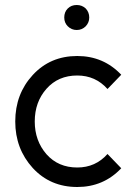

<svg xmlns="http://www.w3.org/2000/svg" viewBox="-20 -736 534 768"><path d="M337 -666Q337 -687 323 -702Q308 -716 287 -716Q265 -716 251 -702Q237 -688 237 -666Q237 -645 251 -631Q266 -616 287 -616Q308 -616 323 -631Q337 -646 337 -666ZM289 -512Q181 -512 111 -436Q41 -360 41 -250Q41 -141 111 -64Q181 12 289 12Q394 12 465 -63L410 -120Q362 -66 289 -66Q213 -66 166 -119Q119 -173 119 -250Q119 -328 166 -381Q213 -434 289 -434Q362 -434 410 -380L465 -437Q394 -512 289 -512Z"/></svg>

Font: Unageo
Style: Regular
Weight: 400
Designer: Richard Sepsi
Foundry: Richard Sepsi
Version: Version 2.000